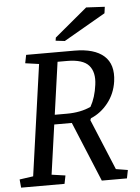

<svg xmlns="http://www.w3.org/2000/svg" viewBox="-59 -917 703 962"><g transform="rotate(-5 293.0 -435.5)"><path d="M268.6 -349.1Q337.9 -349.1 389.2 -373Q414.6 -417.5 422.9 -481Q431.6 -543.9 401.9 -578.1Q372.1 -612.3 291.5 -612.3H244.6L207.5 -349.1ZM334 -660.6Q433.6 -660.6 481.9 -617.7Q530.3 -574.7 518.6 -489.7Q509.8 -428.7 473.6 -382.8Q437.5 -336.9 386.7 -315.9L382.8 -306.6L488.8 -51.3L548.3 -41.5L540 0H413.6L289.1 -300.8H200.7L165.5 -51.3L234.4 -41.5L226.1 0H7.8L3.9 -41.5L72.8 -51.3L151.4 -609.4L82.5 -619.1L90.8 -660.6ZM246.6 -733.9 411.1 -871.1 504.4 -866.2 500 -834 290 -712.9 244.1 -718.3Z"/></g></svg>

Font: NoticiaText-Italic
Style: Italic
Weight: 400
Italic angle: -8°
Designer: JM Sole
Foundry: JM Sole
Version: Version 1.003